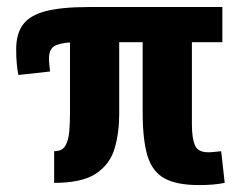

<svg xmlns="http://www.w3.org/2000/svg" viewBox="-20 -520 695 546"><path d="M612.3 -500V-400H199.3Q160.3 -400 139.8 -391.7Q119.3 -383.3 119.3 -353.7Q119.3 -344.7 120.3 -336.2Q121.3 -327.7 122.3 -316.7L32.3 -306.7Q29.3 -320.7 27.7 -339Q26 -357.3 26 -380.3Q26 -423.7 45.3 -450Q64.7 -476.3 109.8 -488.2Q155 -500 232.3 -500ZM385.7 -470H525.7V-167Q525.7 -128 534 -107.5Q542.3 -87 572 -87Q581 -87 589.5 -88Q598 -89 609 -90L619 0Q605 3 586.7 4.7Q568.3 6.3 545.3 6.3Q482 6.3 447.3 -13Q412.7 -32.3 399.2 -77.7Q385.7 -123 385.7 -200ZM134 -90Q157 -90 166 -105.8Q175 -121.7 177 -146.3Q179 -171 179 -196V-470H319V-196Q319 -142 305.8 -97.5Q292.7 -53 253.2 -26.5Q213.7 0 134 0Z"/></svg>

Font: Epunda Slab Light
Style: Regular
Weight: 300
Designer: Simon Atzbach
Foundry: typofactur
Version: Version 1.102